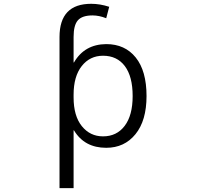

<svg xmlns="http://www.w3.org/2000/svg" viewBox="-20 -760 1040 1000"><path d="M290 219.7V-567.4Q290 -740.2 455.1 -740.2Q501 -740.2 548.8 -724.6L533.2 -665Q496.1 -679.7 461.9 -679.7Q408.2 -679.7 385.7 -654.3Q363.3 -628.9 363.3 -567.4V-434.6H365.2Q419.9 -529.3 533.2 -530.3Q630.9 -530.3 687 -460.4Q743.2 -390.6 743.2 -259.8Q743.2 -131.8 685.5 -61Q627.9 9.8 533.2 9.8Q419.9 9.8 365.2 -81.1H363.3V219.7ZM670.9 -259.8Q670.9 -361.3 630.4 -415.5Q589.8 -469.7 516.6 -469.7Q448.2 -469.7 405.8 -416Q363.3 -362.3 363.3 -266.6V-252.9Q363.3 -156.2 406.2 -103Q449.2 -49.8 516.6 -49.8Q587.9 -49.8 629.4 -104.5Q670.9 -159.2 670.9 -259.8Z"/></svg>

Font: Gen Shin Gothic Monospace Normal
Style: Regular
Weight: 350
Designer: [Source Han Sans]
Ryoko NISHIZUKA  (kana & ideographs); Paul D. Hunt (Latin, Greek & Cyrillic); Wenlong ZHANG  (bopomofo
Version: Version 1.002.20150607